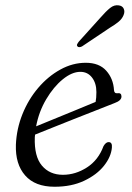

<svg xmlns="http://www.w3.org/2000/svg" viewBox="-20 -702 504 731"><path d="M406 -140Q403 -105 375.8 -70.8Q348.5 -36.5 300.5 -13.8Q252.5 9 187.5 9Q113.5 9 75.8 -34Q38 -77 40.5 -151Q43 -211.5 65.5 -267.5Q88 -323.5 125.5 -367.5Q163 -411.5 209.8 -437.2Q256.5 -463 306.5 -463Q357.5 -463 384.5 -432.8Q411.5 -402.5 414 -359Q415 -345.5 427 -347Q442.5 -349.5 442.5 -334.5Q442.5 -319 416 -309.5Q388.5 -298.5 347.5 -282.5Q306.5 -266.5 261.8 -248.8Q217 -231 177.5 -215.2Q138 -199.5 113.5 -189.5Q113 -184.5 112.5 -179Q110 -106.5 139.5 -71.5Q169 -36.5 219.5 -36.5Q267.5 -36.5 311 -64.5Q354.5 -92.5 374 -145.5Q383 -161 393.5 -161Q408 -161 406 -140ZM286 -428.5Q254 -428.5 219 -400Q184 -371.5 156 -324.2Q128 -277 117.5 -221Q145 -232 185.5 -248.8Q226 -265.5 268.5 -282.8Q311 -300 344 -314Q347 -328.5 347 -351.5Q347 -385.5 330.2 -407Q313.5 -428.5 286 -428.5ZM363 -635.5Q383 -658.5 399 -671.5Q415 -684.5 432.5 -681.5Q446.5 -679.5 451.2 -668.5Q456 -657.5 450.5 -644.5Q445 -630.5 431.5 -619.2Q418 -608 398.5 -596.5L292.5 -525.5Q288 -523 282.8 -522.5Q277.5 -522 275 -525.5Q271.5 -529 274 -534Q276.5 -539 280.5 -544Z"/></svg>

Font: Fraunces 9pt Soft Light
Style: Italic
Weight: 300
Italic angle: -16°
Version: Version 1.000;[0bf87f6ff]